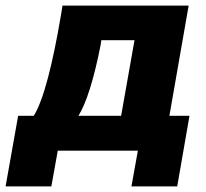

<svg xmlns="http://www.w3.org/2000/svg" viewBox="-79 -540 739 688"><path d="M-59 128H105L128 0H415L392 128H556L600 -125H528L597 -520H145L140 -489C110 -311 77 -181 42 -125H-14ZM202 -125C230 -169 258 -258 282 -381L284 -396H403L355 -125Z"/></svg>

Font: Fixel Display ExtraBold
Style: Italic
Weight: 800
Italic angle: -10°
Designer: AlfaBravo + MacPaw
Foundry: Kyrylo Tkachov, Marchela Mozhyna, Serhii Makarenko, Maria Weinstein, Zakhar Kryvoshyya
Version: Version 1.210;Glyphs 3.2 (3217)